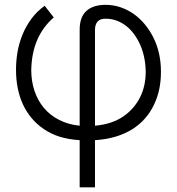

<svg xmlns="http://www.w3.org/2000/svg" viewBox="-20 -573 734 797"><path d="M165.5 -549 203.1 -500.7Q158.7 -462 135.1 -408.4Q111.5 -354.8 109.7 -283Q109.7 -236.5 123 -196.4Q136.4 -156.2 161.9 -125.5Q187.5 -94.8 225 -75.5Q262.4 -56.1 310.7 -51.1V-449.9Q310.7 -502.1 338.6 -527.5Q366.5 -552.9 418 -552.9Q451.3 -552.9 481 -542.6Q510.7 -532.3 535.9 -514.4Q561.1 -496.4 581.3 -471.8Q601.6 -447.1 616.1 -418.3Q648.1 -355.5 648.1 -274.9Q648.1 -237.2 641.2 -203.5Q634.2 -169.7 619.3 -138.5Q604.8 -107.6 582.4 -81.9Q560 -56.1 529.7 -36.9Q499.3 -17.8 460.6 -6Q421.9 5.7 374.3 8.9V204.5H310.7V8.9Q263.8 5.7 227.8 -5.5Q191.8 -16.7 161.6 -37.3Q132.5 -57.2 110.8 -83.3Q89.1 -109.4 74.9 -140.4Q60.7 -171.5 53.6 -207.2Q46.5 -242.9 46.5 -281.6Q46.2 -318.9 52.7 -357.1Q59.3 -395.2 73.9 -430.4Q88.4 -465.6 111.2 -496.1Q133.9 -526.6 165.5 -549ZM374.3 -51.1Q444.6 -57.5 491.5 -89.5Q514.9 -105.5 532.5 -125.9Q550.1 -146.3 561.8 -169.9Q573.5 -193.5 579.2 -220Q584.9 -246.4 584.9 -275.2Q583.8 -337.4 562.1 -386.7Q551.1 -411.6 536.2 -431.6Q521.3 -451.7 503 -465.9Q484.7 -480.1 463.4 -487.7Q442.1 -495.4 418 -495.4Q395.2 -495.4 384.8 -483.1Q374.3 -470.9 374.3 -449.6Z"/></svg>

Font: Inter P Light
Style: Regular
Weight: 300
Designer: Rasmus Andersson
Foundry: rsms
Version: Version 3.018;git-588b23468